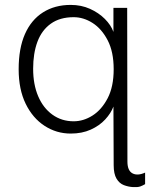

<svg xmlns="http://www.w3.org/2000/svg" viewBox="-20 -532 640 782"><path d="M522 230Q503 229 484.5 222Q466 215 454.5 195.5Q443 176 443 141L442 -98Q432 -71 408.5 -45.5Q385 -20 349.5 -4Q314 12 268 12Q210 12 161.5 -19.5Q113 -51 84.5 -109.5Q56 -168 56 -250Q56 -335 81.5 -393Q107 -451 155 -481.5Q203 -512 268 -512Q311 -512 346.5 -496Q382 -480 407 -455Q432 -430 442 -402V-500H498L499 126Q499 163 519.5 174Q540 185 571 171V218Q561 224 551 227.5Q541 231 522 230ZM280 -38Q320 -38 357 -61.5Q394 -85 418.5 -132Q443 -179 443 -250Q443 -321 418.5 -368Q394 -415 357 -438.5Q320 -462 280 -462Q224 -462 187 -435.5Q150 -409 132.5 -362Q115 -315 115 -252Q115 -188 135.5 -140Q156 -92 193.5 -65Q231 -38 280 -38Z"/></svg>

Font: Inclusive Sans Light
Style: Regular
Weight: 300
Designer: Olivia King
Foundry: Olivia King
Version: Version 2.004